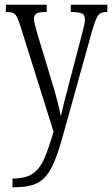

<svg xmlns="http://www.w3.org/2000/svg" viewBox="-20 -556 475 814"><path d="M33 201Q87 201 117.5 181Q148 161 167.5 116.5Q187 72 207 2L66 -447Q58 -472 51.5 -484.5Q45 -497 35.5 -501Q26 -505 7 -505H5V-536H178V-505H175Q144 -505 134 -498Q124 -491 124 -477Q124 -466 128.5 -448.5Q133 -431 140 -407L194 -229Q211 -174 222 -132Q233 -90 238 -63Q244 -91 253 -126Q262 -161 273 -203L328 -413Q333 -431 336.5 -447Q340 -463 340 -475Q340 -491 330 -497.5Q320 -504 290 -505H280V-536H435V-505H432Q415 -505 405.5 -499.5Q396 -494 388.5 -477.5Q381 -461 371 -427L249 11Q230 81 212 125.5Q194 170 171.5 194.5Q149 219 117 228.5Q85 238 38 238H33Z"/></svg>

Font: Noto Serif Sinhala ExtraCondensed Light
Style: Regular
Weight: 300
Width: 2
Designer: Jelle Bosma - Monotype Design Team
Foundry: Monotype Imaging Inc.
Version: Version 2.007; ttfautohint (v1.8.4.7-5d5b)